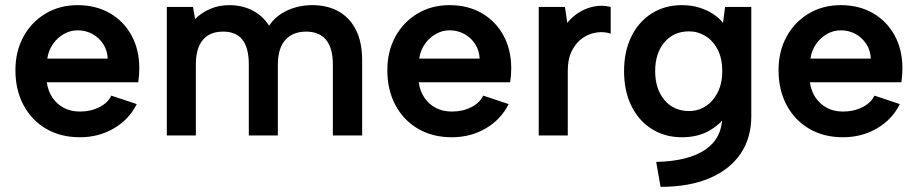

<svg xmlns="http://www.w3.org/2000/svg" viewBox="-20 -527 3571 747"><path d="M291 7Q216 7 159.5 -26Q103 -59 71.5 -118Q40 -177 40 -254Q40 -327 71 -384Q102 -441 157 -474Q212 -507 282 -507Q353 -507 407 -476Q461 -445 491.5 -389.5Q522 -334 522 -261Q522 -249 521 -235.5Q520 -222 518 -207H162Q167 -172 184.5 -146.5Q202 -121 229 -107Q256 -93 291 -93Q333 -93 366.5 -110Q400 -127 413 -155L512 -122Q482 -62 423 -27.5Q364 7 291 7ZM399 -299Q398 -330 382 -355Q366 -380 340 -394.5Q314 -409 282 -409Q254 -409 229 -395Q204 -381 186.5 -356.5Q169 -332 164 -299Z M629 -500H731L739 -453Q764 -478 798 -492.5Q832 -507 872 -507Q922 -507 962 -486.5Q1002 -466 1027 -427Q1053 -466 1098 -486.5Q1143 -507 1195 -507Q1254 -507 1297.5 -482.5Q1341 -458 1365 -410.5Q1389 -363 1389 -292V0H1275V-277Q1275 -340 1248.5 -372Q1222 -404 1171 -404Q1119 -404 1090 -371.5Q1061 -339 1061 -275V0H948V-277Q948 -340 923.5 -372Q899 -404 848 -404Q796 -404 769 -371.5Q742 -339 742 -276V0H629Z M1738 7Q1663 7 1606.5 -26Q1550 -59 1518.5 -118Q1487 -177 1487 -254Q1487 -327 1518 -384Q1549 -441 1604 -474Q1659 -507 1729 -507Q1800 -507 1854 -476Q1908 -445 1938.5 -389.5Q1969 -334 1969 -261Q1969 -249 1968 -235.5Q1967 -222 1965 -207H1609Q1614 -172 1631.5 -146.5Q1649 -121 1676 -107Q1703 -93 1738 -93Q1780 -93 1813.5 -110Q1847 -127 1860 -155L1959 -122Q1929 -62 1870 -27.5Q1811 7 1738 7ZM1846 -299Q1845 -330 1829 -355Q1813 -380 1787 -394.5Q1761 -409 1729 -409Q1701 -409 1676 -395Q1651 -381 1633.5 -356.5Q1616 -332 1611 -299Z M2076 -500H2178L2187 -438Q2207 -463 2234 -479.5Q2261 -496 2292.5 -502Q2324 -508 2356 -500V-396Q2330 -405 2300.5 -400.5Q2271 -396 2246 -378.5Q2221 -361 2205 -329.5Q2189 -298 2189 -252V0H2076Z M2801 -500H2903V-75Q2903 10 2861 71.5Q2819 133 2740 166.5Q2661 200 2550 200L2533 103Q2659 100 2724.5 55Q2790 10 2790 -74V-75H2803Q2780 -41 2736.5 -17Q2693 7 2633 7Q2567 7 2516 -25Q2465 -57 2436.5 -115Q2408 -173 2408 -250Q2408 -327 2436.5 -385Q2465 -443 2516 -475Q2567 -507 2633 -507Q2670 -507 2700.5 -497.5Q2731 -488 2754.5 -472.5Q2778 -457 2793 -438ZM2529 -250Q2529 -181 2565 -138Q2601 -95 2661 -95Q2696 -95 2725 -113.5Q2754 -132 2772 -167Q2790 -202 2790 -250Q2790 -300 2772 -334.5Q2754 -369 2724.5 -387Q2695 -405 2661 -405Q2601 -405 2565 -362.5Q2529 -320 2529 -250Z M3260 7Q3185 7 3128.5 -26Q3072 -59 3040.5 -118Q3009 -177 3009 -254Q3009 -327 3040 -384Q3071 -441 3126 -474Q3181 -507 3251 -507Q3322 -507 3376 -476Q3430 -445 3460.5 -389.5Q3491 -334 3491 -261Q3491 -249 3490 -235.5Q3489 -222 3487 -207H3131Q3136 -172 3153.5 -146.5Q3171 -121 3198 -107Q3225 -93 3260 -93Q3302 -93 3335.5 -110Q3369 -127 3382 -155L3481 -122Q3451 -62 3392 -27.5Q3333 7 3260 7ZM3368 -299Q3367 -330 3351 -355Q3335 -380 3309 -394.5Q3283 -409 3251 -409Q3223 -409 3198 -395Q3173 -381 3155.5 -356.5Q3138 -332 3133 -299Z"/></svg>

Font: Albert Sans SemiBold
Style: Regular
Weight: 600
Designer: Andreas Rasmussen
Foundry: a.Foundry
Version: Version 1.025